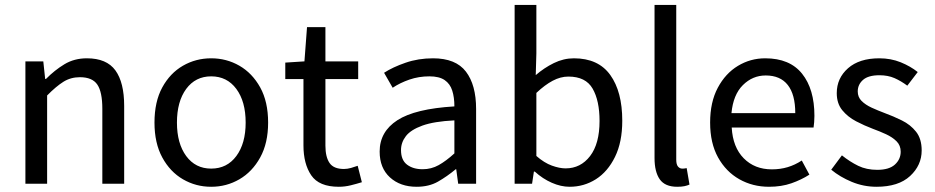

<svg xmlns="http://www.w3.org/2000/svg" viewBox="-20 -731 3719 764"><path d="M81.1 0V-486.8H152.3L159.7 -417H163.1Q197.3 -451.7 236.3 -475.3Q275.4 -499 325.7 -499Q404.3 -499 439.2 -450.9Q474.1 -402.8 474.1 -309.6V0H387.2V-297.9Q387.2 -365.2 367.2 -394.5Q347.2 -423.8 297.9 -423.8Q261.2 -423.8 232.2 -405.5Q203.1 -387.2 167.5 -351.1V0Z M820.3 12.2Q759.3 12.2 708 -17.6Q656.7 -47.4 625.7 -104.5Q594.7 -161.6 594.7 -243.2Q594.7 -326.2 625.7 -383.1Q656.7 -439.9 708 -469.5Q759.3 -499 820.3 -499Q881.3 -499 932.6 -469.5Q983.9 -439.9 1015.4 -383.1Q1046.9 -326.2 1046.9 -243.2Q1046.9 -161.6 1015.4 -104.5Q983.9 -47.4 932.6 -17.6Q881.3 12.2 820.3 12.2ZM820.3 -60.1Q883.3 -60.1 920.4 -110.1Q957.5 -160.2 957.5 -243.2Q957.5 -327.1 920.4 -377.2Q883.3 -427.2 820.3 -427.2Q757.8 -427.2 720.9 -377.2Q684.1 -327.1 684.1 -243.2Q684.1 -160.2 720.9 -110.1Q757.8 -60.1 820.3 -60.1Z M1328.1 12.2Q1249.5 12.2 1218.5 -33.4Q1187.5 -79.1 1187.5 -152.3V-416.5H1115.2V-481.9L1191.4 -486.8L1201.7 -623H1274.9V-486.8H1405.3V-416.5H1274.9V-151.4Q1274.9 -106.4 1291.3 -82.5Q1307.6 -58.6 1348.6 -58.6Q1361.8 -58.6 1376.7 -62.7Q1391.6 -66.9 1403.3 -71.3L1419.9 -5.9Q1399.4 0.5 1376 6.3Q1352.5 12.2 1328.1 12.2Z M1637.7 12.2Q1572.8 12.2 1531.7 -25.1Q1490.7 -62.5 1490.7 -127.9Q1490.7 -207 1561.3 -252.7Q1631.8 -298.3 1788.1 -307.6Q1788.1 -343.8 1779.5 -370.6Q1771 -397.5 1749.3 -412.4Q1727.5 -427.2 1688.5 -427.2Q1646.5 -427.2 1609.1 -414.3Q1571.8 -401.4 1542.5 -381.8L1508.3 -441.4Q1543 -463.9 1593.8 -481.4Q1644.5 -499 1703.1 -499Q1793.5 -499 1834 -446Q1874.5 -393.1 1874.5 -297.4V0H1803.2L1795.4 -57.6H1793.5Q1758.8 -28.8 1722.9 -8.3Q1687 12.2 1637.7 12.2ZM1661.6 -57.6Q1696.3 -57.6 1725.6 -74Q1754.9 -90.3 1788.1 -120.6V-252Q1707 -248 1660.6 -231.2Q1614.3 -214.4 1595 -189.2Q1575.7 -164.1 1575.7 -133.8Q1575.7 -93.8 1599.9 -75.7Q1624 -57.6 1661.6 -57.6Z M2246.6 12.2Q2211.9 12.2 2175.8 -3.7Q2139.6 -19.5 2107.9 -48.3H2104.5L2097.2 0H2027.8V-711.4H2114.3V-518.6L2111.8 -432.1Q2145 -460.9 2183.8 -480Q2222.7 -499 2263.7 -499Q2360.8 -499 2408.4 -432.6Q2456.1 -366.2 2456.1 -250.5Q2456.1 -165.5 2427.2 -106.7Q2398.4 -47.9 2351.1 -17.8Q2303.7 12.2 2246.6 12.2ZM2230.5 -61Q2290.5 -61 2328.1 -110.1Q2365.7 -159.2 2365.7 -249.5Q2365.7 -330.6 2338.1 -378.4Q2310.5 -426.3 2241.7 -426.3Q2210.4 -426.3 2179.2 -409.7Q2147.9 -393.1 2114.3 -361.3V-110.4Q2145.5 -83 2176 -72Q2206.5 -61 2230.5 -61Z M2674.8 12.2Q2626 12.2 2605.2 -17.6Q2584.5 -47.4 2584.5 -102.1V-711.4H2670.9V-95.7Q2670.9 -76.2 2678 -68.1Q2685.1 -60.1 2694.3 -60.1Q2697.8 -60.1 2701.7 -60.3Q2705.6 -60.5 2712.4 -62L2723.6 3.4Q2715.3 7.3 2703.6 9.8Q2691.9 12.2 2674.8 12.2Z M3040 12.2Q2975.1 12.2 2921.9 -17.8Q2868.7 -47.9 2837.2 -104.7Q2805.7 -161.6 2805.7 -243.2Q2805.7 -324.7 2836.2 -381.8Q2866.7 -439 2916.5 -469Q2966.3 -499 3024.9 -499Q3122.6 -499 3171.6 -437.7Q3220.7 -376.5 3220.7 -270Q3220.7 -256.8 3219.7 -244.9Q3218.8 -232.9 3217.3 -223.6H2891.6Q2896 -145 2939.5 -101.1Q2982.9 -57.1 3051.3 -57.1Q3085 -57.1 3114.3 -65.9Q3143.6 -74.7 3170.4 -92.3L3200.7 -36.1Q3168.9 -15.6 3129.2 -1.7Q3089.4 12.2 3040 12.2ZM2890.6 -280.8H3144.5Q3144.5 -355 3114.7 -392.8Q3085 -430.7 3026.9 -430.7Q2974.6 -430.7 2936 -392.3Q2897.5 -354 2890.6 -280.8Z M3467.8 12.2Q3416.5 12.2 3369.4 -7.3Q3322.3 -26.9 3287.6 -55.7L3330.1 -112.8Q3361.8 -87.4 3394.8 -71.3Q3427.7 -55.2 3470.7 -55.2Q3518.1 -55.2 3541 -76.2Q3564 -97.2 3564 -127.4Q3564 -152.3 3547.6 -168.7Q3531.2 -185.1 3505.9 -196.8Q3480.5 -208.5 3453.6 -218.3Q3419.9 -231 3386.7 -248.3Q3353.5 -265.6 3331.5 -292.5Q3309.6 -319.3 3309.6 -360.4Q3309.6 -419.9 3354.5 -459.5Q3399.4 -499 3479 -499Q3524.9 -499 3564 -483.2Q3603 -467.3 3631.8 -444.3L3590.3 -390.1Q3565.4 -408.7 3539.3 -420.2Q3513.2 -431.6 3479.5 -431.6Q3435.1 -431.6 3414.1 -413.1Q3393.1 -394.5 3393.1 -367.2Q3393.1 -344.7 3408.4 -329.3Q3423.8 -314 3448.2 -302.7Q3472.7 -291.5 3500 -281.2Q3534.7 -268.6 3568.8 -251.7Q3603 -234.9 3625.2 -206.8Q3647.5 -178.7 3647.5 -132.3Q3647.5 -73.2 3601.3 -30.5Q3555.2 12.2 3467.8 12.2Z"/></svg>

Font: Varta Medium
Style: Regular
Weight: 500
Designer: Joana Correia, Viktoriya Grabowska, Eben Sorkin
Foundry: Sorkin Type Co.
Version: Version 1.004